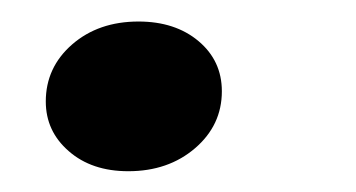

<svg xmlns="http://www.w3.org/2000/svg" viewBox="-20 -151 337 182"><path d="M101.6 11.3Q66.9 11.3 45.2 -7.7Q23.4 -26.6 23.4 -54.8Q23.4 -87.1 48.4 -108.9Q73.4 -130.6 111.3 -130.6Q146 -130.6 168.1 -112.1Q190.3 -93.5 190.3 -64.5Q190.3 -32.3 164.9 -10.5Q139.5 11.3 101.6 11.3Z"/></svg>

Font: Playfair 5pt SemiExpanded Light Black
Style: Italic
Weight: 900
Italic angle: -15.6°
Version: Version 2.001;gftools[0.9.30]